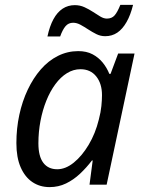

<svg xmlns="http://www.w3.org/2000/svg" viewBox="-20 -755 581 785"><path d="M183 10Q143 10 112.5 -10.5Q82 -31 64.5 -71Q47 -111 47 -170Q47 -230 59 -285.5Q71 -341 93.5 -388.5Q116 -436 147 -471.5Q178 -507 217 -526.5Q256 -546 300 -546Q334 -546 358.5 -533Q383 -520 400 -499Q417 -478 427 -453H432L463 -536H530L416 0H346L359 -99H356Q334 -70 307.5 -45Q281 -20 250 -5Q219 10 183 10ZM214 -63Q248 -63 281.5 -90Q315 -117 342.5 -163Q370 -209 384 -266Q392 -296 394.5 -321.5Q397 -347 397 -366Q397 -413 373.5 -442.5Q350 -472 309 -472Q280 -472 254 -456Q228 -440 206.5 -411Q185 -382 169.5 -343.5Q154 -305 145.5 -260.5Q137 -216 137 -169Q137 -116 157 -89.5Q177 -63 214 -63ZM174 -606Q183 -648 198.5 -676.5Q214 -705 236 -719.5Q258 -734 286 -734Q307 -734 325.5 -725.5Q344 -717 360 -706.5Q376 -696 390 -687.5Q404 -679 417 -679Q437 -679 448.5 -692Q460 -705 472 -735H524Q514 -694 497.5 -665Q481 -636 459.5 -621.5Q438 -607 410 -607Q391 -607 374 -615.5Q357 -624 341 -634.5Q325 -645 309.5 -653.5Q294 -662 279 -662Q260 -662 248 -648Q236 -634 226 -606Z"/></svg>

Font: Noto Sans Display
Style: Italic
Weight: 400
Italic angle: -12°
Designer: Monotype Design Team
Foundry: Monotype Imaging Inc.
Version: Version 2.003